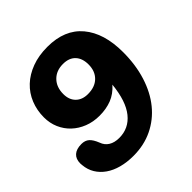

<svg xmlns="http://www.w3.org/2000/svg" viewBox="-194 -840 979 979"><g transform="rotate(-45 295.0 -351.0)"><path d="M297 -703Q421 -703 486 -625.5Q551 -548 551 -411Q551 -319 527 -243Q503 -167 459 -113Q415 -59 353 -29Q291 1 214 1Q168 1 129 -9.5Q90 -20 61.5 -40Q33 -60 16 -88Q-1 -116 -4 -151L-5 -164Q-5 -196 14 -213Q33 -230 69 -230Q95 -230 111 -216Q127 -202 140 -169Q149 -143 171.5 -129Q194 -115 228 -115Q297 -115 340.5 -169Q384 -223 395 -332Q363 -296 324 -281Q285 -266 237 -266Q192 -266 154 -281Q116 -296 88.5 -322Q61 -348 45.5 -383.5Q30 -419 30 -461Q30 -512 48 -556.5Q66 -601 100.5 -633.5Q135 -666 184.5 -684.5Q234 -703 297 -703ZM273 -386Q324 -386 353 -414.5Q382 -443 382 -491Q382 -535 358.5 -560Q335 -585 291 -585Q243 -585 213.5 -555Q184 -525 184 -475Q184 -434 208 -410Q232 -386 273 -386Z"/></g></svg>

Font: Lebkuchenwelt
Style: Regular
Weight: 400
Designer: Vernon Adams
Foundry: Gereon Berster
Version: Version 1.000;PS 001.001;hotconv 1.0.56 